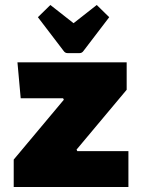

<svg xmlns="http://www.w3.org/2000/svg" viewBox="-20 -750 570 770"><path d="M236 -350 233 -356H63L50 -500H488V-390L287 -150L290 -144H495V0H35V-110ZM182 -730 275 -657 368 -730 418 -681 315 -546Q309 -537 299 -537H251Q241 -537 235 -546L132 -681Z"/></svg>

Font: Changa ExtraBold
Style: Regular
Weight: 800
Designer: Eduardo Rodriguez Tunni
Foundry: Eduardo Rodriguez Tunni
Version: Version 3.002; ttfautohint (v1.8.2)